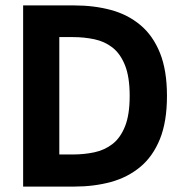

<svg xmlns="http://www.w3.org/2000/svg" viewBox="-20 -688 672 708"><path d="M65.3 0V-668H254.3Q326.6 -668 388.8 -651.3Q450.9 -634.6 497.4 -595.8Q543.9 -557.1 569.8 -493Q595.7 -428.8 595.7 -334.4Q595.7 -239.5 569.8 -175.4Q543.9 -111.3 497.4 -72.6Q450.9 -33.9 388.8 -16.9Q326.6 0 254.3 0ZM198.7 -118.4H249.4Q290 -118.4 327.6 -126.3Q365.2 -134.3 394.4 -156.6Q423.6 -178.9 440.9 -221.7Q458.2 -264.5 458.2 -334.4Q458.2 -404.3 440.9 -447.4Q423.6 -490.5 394.4 -513Q365.2 -535.5 327.6 -543.3Q290 -551.2 249.4 -551.2H198.7Z"/></svg>

Font: Atkinson Hyperlegible Mono ExtraLight
Style: Regular
Weight: 200
Monospace: yes
Designer: Elliott Scott, Megan Eiswerth, Linus Boman, Theodore Petrosky, Letters from Sweden
Foundry: Applied Design Works, Letters from Sweden
Version: Version 2.001